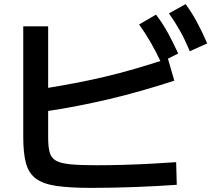

<svg xmlns="http://www.w3.org/2000/svg" viewBox="-20 -875 1040 933"><path d="M424 38Q320 38 254.5 28.5Q189 19 154 -7.5Q119 -34 106 -82.5Q93 -131 93 -209V-747H214V-207Q214 -161 221.5 -134Q229 -107 252.5 -94Q276 -81 323 -76.5Q370 -72 450 -72Q513 -72 581.5 -74Q650 -76 715.5 -79.5Q781 -83 836 -87L839 23Q795 26 742 29Q689 32 633 34Q577 36 523 37Q469 38 424 38ZM171 -441Q259 -455 335.5 -469.5Q412 -484 485 -501Q558 -518 633.5 -540Q709 -562 796 -590L827 -483Q668 -431 513 -394Q358 -357 190 -332ZM762 -573Q736 -628 711 -671Q686 -714 656 -756L738 -804Q771 -761 796 -715Q821 -669 846 -615ZM902 -626Q879 -682 854.5 -725.5Q830 -769 801 -810L882 -855Q914 -811 938.5 -765Q963 -719 987 -664Z"/></svg>

Font: M PLUS 2 SemiBold
Style: Regular
Weight: 600
Designer: Coji Morishita
Foundry: UNDERFOREST DESIGN
Version: Version 1.001